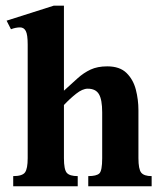

<svg xmlns="http://www.w3.org/2000/svg" viewBox="-20 -647 550 667"><path d="M506.8 0H286.6V-35.2Q314.9 -35.2 325 -44.4Q335 -53.7 335 -97.2V-256.8Q335 -300.8 323.7 -319.8Q312.5 -338.9 284.7 -338.9Q266.6 -338.9 244.4 -321.3Q222.2 -303.7 202.1 -282.2V-97.7Q202.1 -57.6 212.2 -46.4Q222.2 -35.2 250 -35.2V0H25.9V-35.2Q57.6 -35.2 66.9 -48.1Q76.2 -61 76.2 -97.7V-492.2Q76.2 -526.9 69.6 -539.3Q63 -551.8 49.8 -551.8Q34.2 -551.8 18.1 -545.4L2.9 -575.2L167 -627.4H202.1V-332Q228 -355.5 249.3 -374.8Q270.5 -394 294.7 -405.3Q318.8 -416.5 352.5 -416.5Q396 -416.5 419.4 -393.6Q442.9 -370.6 451.9 -335.7Q460.9 -300.8 460.9 -264.2V-97.7Q460.9 -59.1 470.7 -47.1Q480.5 -35.2 506.8 -35.2Z"/></svg>

Font: Scheherazade New
Style: Bold
Weight: 700
Designer: SIL International
Foundry: SIL International
Version: Version 4.000